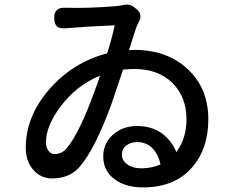

<svg xmlns="http://www.w3.org/2000/svg" viewBox="-20 -779 999 835"><path d="M602 36Q525 36 478 0Q429 -36 429 -99Q429 -156 471.5 -193.5Q514 -231 576 -231Q639 -231 684 -199Q725 -169 747 -118Q791 -176 791 -261Q791 -356 731 -417Q669 -479 564 -479Q538 -479 515 -476Q507 -452 490.5 -403Q474 -354 466 -330Q393 -129 325 -52Q282 -3 206 -3Q160 -3 128 -37Q92 -74 92 -136Q92 -272 193 -389Q296 -508 446 -547Q466 -610 479 -669Q359 -664 266 -656Q240 -654 228.5 -663.5Q217 -673 216 -698Q213 -750 269 -745Q274 -745 278 -745Q370 -743 481 -752Q495 -753 516 -757Q541 -764 563 -748L574 -739Q587 -729 590 -715.5Q593 -702 586 -689Q576 -669 572 -658Q568 -647 560 -621Q548 -583 541 -561Q549 -562 564 -562Q709 -562 799 -476Q886 -392 886 -260Q886 -134 818 -54Q742 36 602 36ZM594 -47Q641 -47 678 -64Q668 -111 640 -137Q615 -161 576 -161Q548 -161 529 -146Q510 -131 510 -107Q510 -81 533.5 -64Q557 -47 594 -47ZM218 -109Q249 -109 270 -134Q326 -201 393 -387Q396 -396 403 -414Q411 -438 415 -450Q312 -408 242 -314Q180 -230 180 -161Q180 -137 192 -122Q202 -109 218 -109Z"/></svg>

Font: GenSenRounded JP M
Style: Regular
Weight: 500
Version: Version 1.501;PS 1;hotconv 16.6.51;makeotf.lib2.5.65220